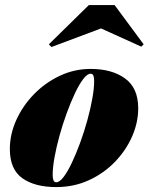

<svg xmlns="http://www.w3.org/2000/svg" viewBox="-20 -750 604 780"><path d="M208.5 10Q121.5 10 70.8 -26Q20 -62 20 -144.5Q20 -204.5 46.2 -262.5Q72.5 -320.5 118 -367.2Q163.5 -414 222.8 -442Q282 -470 348 -470Q435 -470 488.2 -431.2Q541.5 -392.5 541.5 -310Q541.5 -252 516.5 -195.2Q491.5 -138.5 446.5 -92Q401.5 -45.5 340.8 -17.8Q280 10 208.5 10ZM208.5 -9.5Q222 -9.5 238.5 -31.2Q255 -53 272.2 -89.5Q289.5 -126 305.8 -170.5Q322 -215 334.8 -261.2Q347.5 -307.5 355 -349.2Q362.5 -391 362.5 -420.5Q362.5 -435 359.5 -442.8Q356.5 -450.5 348 -450.5Q334.5 -450.5 318 -428.8Q301.5 -407 284.2 -370.5Q267 -334 250.8 -289.5Q234.5 -245 221.8 -198.8Q209 -152.5 201.5 -111Q194 -69.5 194 -39.5Q194 -25.5 197.2 -17.5Q200.5 -9.5 208.5 -9.5ZM189 -559 178.5 -570 341 -729.5H445.5L563.5 -570L554 -560.5L390.5 -634.5Z"/></svg>

Font: Bodoni Moda Black
Style: Italic
Weight: 900
Italic angle: -13°
Version: Version 2.005